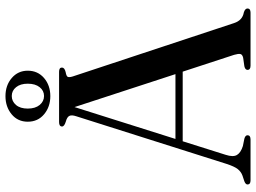

<svg xmlns="http://www.w3.org/2000/svg" viewBox="-137 -799 936 702"><g transform="rotate(-90 331.0 -448.0)"><path d="M187.5 -11Q187.5 0 172 0H22.5Q7.5 0 7.5 -11Q7.5 -18 19 -22.5L40 -29.5Q54 -34.5 63.8 -46.8Q73.5 -59 83 -88.5L257 -637.5Q262.5 -654 258.2 -662.5Q254 -671 237 -675.5Q219.5 -681 219.5 -689Q219.5 -700 235.5 -700H419.5Q435 -700 435 -689.5Q435 -680 418.5 -676Q403.5 -673.5 401 -668.2Q398.5 -663 402.5 -650L597.5 -60.5Q607.5 -29.5 636.5 -24.5Q651 -20 651 -11Q651 0 635.5 0H442Q426.5 0 426.5 -11Q426.5 -19.5 439.5 -22.5L471 -27Q483 -30 484.5 -37.2Q486 -44.5 481.5 -60L420 -248H165.5L116 -91Q107 -63.5 115.5 -49.5Q124 -35.5 148 -28L175 -22.5Q187.5 -19 187.5 -11ZM174 -274.5H411L290.5 -643.5ZM330.5 -732Q291.5 -732 264.2 -754.8Q237 -777.5 237 -814.5Q237 -851 264.2 -873.5Q291.5 -896 330.5 -896Q370 -896 396.8 -873Q423.5 -850 423.5 -814.5Q423.5 -778 396.8 -755Q370 -732 330.5 -732ZM331 -873Q311.5 -873 298.2 -857.5Q285 -842 285 -814.5Q285 -787 298.2 -771Q311.5 -755 331 -755Q350.5 -755 363.2 -771Q376 -787 376 -814.5Q376 -841.5 363.2 -857.2Q350.5 -873 331 -873Z"/></g></svg>

Font: Fraunces 72pt S000
Style: Regular
Weight: 400
Version: Version 1.000; ttfautohint (v1.8.3)